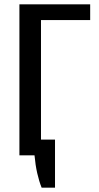

<svg xmlns="http://www.w3.org/2000/svg" viewBox="-20 -720 458 890"><path d="M70 0V-700H398V-627H170V0ZM173 150Q161 120 152.5 82.5Q144 45 140 0H70V-73H235V150Z"/></svg>

Font: Cuprum Medium
Style: Regular
Weight: 500
Designer: Jovanny Lemonad
Foundry: Jovanny Lemonad
Version: Version 3.000